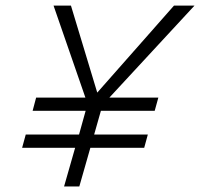

<svg xmlns="http://www.w3.org/2000/svg" viewBox="-20 -675 724 695"><path d="M60.1 -140.1 73.2 -188H266.1L290 -273.9H98.1L110.8 -321.8H289.1L173.8 -654.8H236.8L332 -339.8L609.9 -654.8H684.1L376 -321.8H553.2L540 -273.9H345.2L320.8 -188H515.1L502 -140.1H307.1L267.1 0H211.9L252 -140.1Z"/></svg>

Font: IntelOne Mono Light
Style: Italic
Weight: 300
Italic angle: -16°
Designer: Fred Shallcrass
Foundry: Frere-Jones Type LLC
Version: Version 1.200;hotconv 1.1.0;makeotfexe 2.6.0;FJTRelease1.2